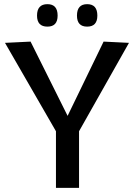

<svg xmlns="http://www.w3.org/2000/svg" viewBox="-20 -903 645 923"><path d="M249 0V-272L4 -697L127 -703L305 -346L478 -703L600 -697L360 -272V0ZM399 -775Q350 -775 350 -828Q350 -883 399 -883Q448 -883 448 -828Q448 -775 399 -775ZM208 -775Q158 -775 158 -828Q158 -883 208 -883Q257 -883 257 -828Q257 -775 208 -775Z"/></svg>

Font: Georama Medium
Style: Regular
Weight: 500
Designer: Jean-Baptiste Levee
Foundry: Production Type
Version: Version 1.000